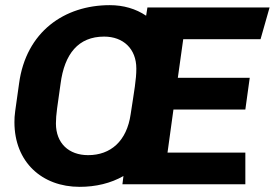

<svg xmlns="http://www.w3.org/2000/svg" viewBox="-20 -715 1066 745"><path d="M455 0H932V-123H630L653 -290H932L949 -413H670L691 -563H991L1026 -686H552L547 -654C507 -681 459 -695 406 -695C230 -695 81 -592 54 -391C38 -276 36 -271 36 -241C36 -86 143 10 289 10C352 10 410 -4 459 -32ZM487 -272C472 -167 409 -113 322 -113C247 -113 197 -159 197 -236C197 -271 203 -304 215 -390C230 -506 284 -573 384 -573C458 -573 509 -526 509 -449C509 -406 501 -364 487 -272Z"/></svg>

Font: Chivo
Style: Bold Italic
Weight: 700
Italic angle: -8°
Designer: Hector Gatti
Foundry: Omnibus-Type
Version: Version 1.003;PS 001.003;hotconv 1.0.70;makeotf.lib2.5.58329